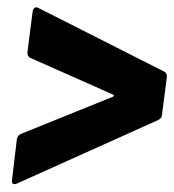

<svg xmlns="http://www.w3.org/2000/svg" viewBox="-20 -544 465 512"><path d="M19 -53Q10 -53 12 -64L25 -173Q27 -183 36 -187L281 -286Q287 -289 281 -292L60 -390Q53 -394 53 -404L67 -513Q68 -520 72 -523Q76 -526 82 -523L418 -353Q426 -348 425 -339L412 -238Q412 -229 402 -224L24 -54Q22 -53 19 -53Z"/></svg>

Font: Barlow Condensed
Style: Bold Italic
Weight: 700
Width: 3
Italic angle: -7°
Designer: Jeremy Tribby
Foundry: Tribby Type
Version: Version 1.408